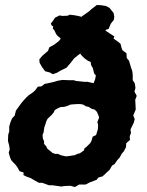

<svg xmlns="http://www.w3.org/2000/svg" viewBox="-20 -734 592 771"><path d="M281 17 262 12 240 13 226 15 191 10H177L163 5L149 0H136L118 -10L103 -19L86 -25L74 -31L75 -41L58 -47L52 -59L43 -72L33 -82L25 -91L20 -103L15 -121L19 -134L17 -149L12 -168L13 -193L17 -206V-226L22 -243L28 -258L39 -270L44 -290L52 -301L65 -319L75 -331L87 -344L96 -352L112 -363L121 -371L132 -386L146 -387L159 -397L178 -401L196 -405L213 -410L231 -413L255 -412H276L285 -409L304 -407L324 -405L329 -406L356 -400L362 -416L365 -431L358 -439L353 -460L346 -472L344 -485L333 -490L319 -500L308 -511L302 -519L278 -500L264 -482L247 -462L226 -452L209 -442L192 -436L180 -443L161 -448L148 -466L139 -482L138 -496L150 -510L173 -530L178 -544L198 -555L214 -567L223 -577V-580L209 -592L204 -600L199 -611L192 -620L194 -628L188 -631L184 -639L193 -651L201 -663L219 -672L232 -670L252 -671L260 -675L277 -673L294 -670L305 -667L306 -666L310 -669L337 -688L348 -698L369 -714L386 -713L405 -710L420 -702L436 -682L439 -667L437 -654L425 -639L416 -618L405 -614L403 -612L411 -606L425 -597L439 -588L436 -579L456 -565L464 -558L468 -542L472 -532L488 -520L489 -501L498 -490L503 -474L506 -463L511 -449L513 -434V-412L521 -400L524 -381L520 -366L529 -349L523 -333L524 -316L525 -294L515 -270L521 -256L517 -241L504 -214L506 -200L501 -187L502 -172L487 -159L486 -143L477 -126L469 -117L461 -102L451 -91L440 -75L430 -69L420 -52L407 -40L392 -26L375 -21L368 -12L339 -1L324 7H298ZM245 -106 261 -108 280 -111 293 -117 300 -118 317 -130 319 -138 326 -143 343 -160 348 -170 352 -185 366 -192 373 -215 374 -232 371 -244 378 -262 376 -269 369 -285 360 -294 348 -297 336 -305 325 -307 314 -314 303 -316H289L273 -315L263 -314L249 -308L238 -305L223 -304L212 -299L200 -292L196 -283L188 -273L171 -257L166 -247L163 -237L158 -223L155 -202L151 -193L152 -178L157 -167V-156L166 -146L170 -137L180 -129L191 -120L201 -116H213L223 -111Z"/></svg>

Font: Winky Rough SemiBold
Style: Italic
Weight: 600
Italic angle: -8.97852°
Designer: Simon Atzbach
Foundry: typofactur
Version: Version 1.206; ttfautohint (v1.8.4.7-5d5b)